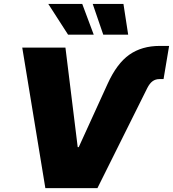

<svg xmlns="http://www.w3.org/2000/svg" viewBox="-20 -974 895 994"><path d="M537.1 -540Q585 -645.5 649.7 -690.9Q714.4 -736.3 807.1 -736.3H855.5L826.7 -564.5H805.2Q784.7 -564.5 769.5 -553.2Q754.4 -542 742.2 -517.6L484.4 0H214.8L95.2 -727.5H318.8L382.3 -212.4H387.7ZM514.6 -794.4 460 -953.6H619.1L643.6 -794.4ZM332.5 -794.4 230 -953.6H405.8L465.3 -794.4Z"/></svg>

Font: Inter 16pt Black
Style: Italic
Weight: 900
Italic angle: -9.3988°
Version: Version 4.001;git-66647c0bb